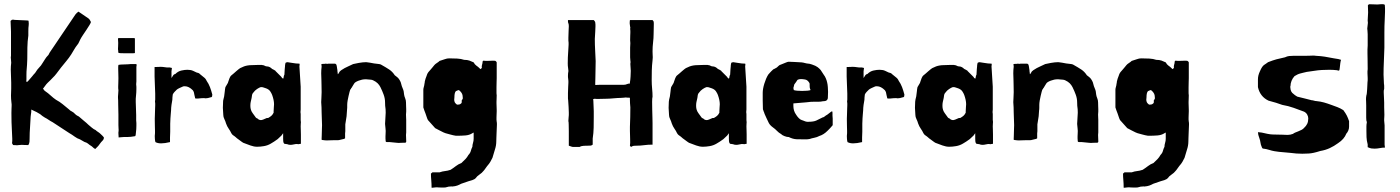

<svg xmlns="http://www.w3.org/2000/svg" viewBox="-20 -656 6620 908"><path d="M353 -105Q365 -94 377 -84.5Q389 -75 398 -66Q404 -61 414 -52.5Q424 -44 432 -41Q437 -36 443.5 -32Q450 -28 454 -24Q459 -19 464 -14.5Q469 -10 472 -4Q471 -3 471 -2Q471 -1 470 1Q469 6 465 9Q457 17 452 24.5Q447 32 442 37L434 45Q432 47 432 48Q427 48 423 44Q419 40 414 36Q401 28 396.5 23.5Q392 19 379 15Q376 13 368.5 9Q361 5 358 3Q345 -1 333 -10Q321 -19 307 -27L229 -78Q219 -83 210.5 -89Q202 -95 192 -100Q185 -104 180.5 -107.5Q176 -111 170 -116Q162 -121 153 -126Q144 -131 136 -134L128 -138V-132Q128 -124 126.5 -117Q125 -110 125 -105Q124 -79 122 -53.5Q120 -28 120 -2Q120 6 119.5 14Q119 22 114 30H109Q97 30 91.5 29.5Q86 29 83 29Q75 29 70 30Q67 31 60 31Q58 31 54 30.5Q50 30 42 30Q41 27 39 25Q37 23 37 20Q38 16 38 11Q38 6 38 0Q38 -15 36 -44.5Q34 -74 34 -122Q34 -135 34.5 -143Q35 -151 35 -155Q35 -159 35 -163Q35 -167 34 -172Q32 -188 32 -204Q32 -220 33 -237V-265Q33 -280 32 -295.5Q31 -311 31 -327Q31 -335 31.5 -343Q32 -351 33 -359Q33 -367 32 -373.5Q31 -380 31 -384Q31 -390 32 -393V-506L30 -557Q35 -562 36.5 -562.5Q38 -563 43 -563Q45 -563 46 -562.5Q47 -562 48 -562Q48 -562 58.5 -561.5Q69 -561 81 -560.5Q93 -560 103.5 -559.5Q114 -559 115 -558Q117 -542 115.5 -534.5Q114 -527 114 -507V-488Q110 -460 109.5 -431.5Q109 -403 109 -376Q108 -346 106.5 -332.5Q105 -319 105 -301V-280Q105 -275 104.5 -273.5Q104 -272 104 -271Q104 -269 109 -269L114 -274Q119 -279 124 -285.5Q129 -292 133 -296Q134 -298 139 -303.5Q144 -309 146 -311Q157 -329 165.5 -337Q174 -345 182 -359Q188 -368 193.5 -377Q199 -386 207 -394L209 -396Q214 -407 221 -416.5Q228 -426 235 -437Q243 -448 250.5 -460Q258 -472 266 -483L337 -588Q339 -591 343.5 -595Q348 -599 351 -601Q355 -598 363 -593Q371 -588 382 -580Q390 -575 397.5 -569.5Q405 -564 410 -552Q410 -549 403.5 -538Q397 -527 388.5 -514.5Q380 -502 373 -491.5Q366 -481 365 -479Q359 -469 354.5 -458.5Q350 -448 345 -443Q337 -433 330.5 -421.5Q324 -410 317 -399Q306 -382 293.5 -367Q281 -352 269 -337Q258 -322 247 -308Q236 -294 233 -292Q226 -284 219 -277.5Q212 -271 205 -264Q198 -257 193 -249.5Q188 -242 183 -236Q187 -233 188.5 -230Q190 -227 195 -224Q207 -216 220 -204Q233 -192 245 -184Q262 -175 276 -163.5Q290 -152 307 -138Q311 -133 319.5 -129Q328 -125 336 -116Q340 -112 344.5 -109.5Q349 -107 353 -105Z M539 -417Q538 -419 538 -426Q538 -429 538.5 -435.5Q539 -442 539 -453Q539 -458 538.5 -462Q538 -466 538 -470Q538 -472 538.5 -473Q539 -474 539 -476H611Q616 -476 617 -475.5Q618 -475 618 -470V-405Q614 -404 600 -404H598H587H586H582H581H580H579H578H577H575H574Q561 -404 550.5 -404.5Q540 -405 540 -407Q539 -409 539 -417ZM624 -87Q625 -80 625 -74Q625 -68 625 -62Q625 -56 624.5 -45.5Q624 -35 622 -21Q622 -15 619 -12Q609 -10 598.5 -9Q588 -8 581 -8H572H565Q559 -8 552 -7Q545 -6 541 -6Q541 -12 540.5 -16Q540 -20 540 -23V-31Q541 -34 541 -42Q541 -45 540.5 -51Q540 -57 540 -65V-114Q539 -137 539 -161Q539 -185 538 -193V-200Q538 -206 539 -213Q540 -220 540 -229Q539 -234 539 -238.5Q539 -243 539 -248Q539 -253 539.5 -262.5Q540 -272 540 -286Q540 -298 539.5 -311Q539 -324 539 -330Q539 -335 539 -340Q539 -345 540 -349Q548 -351 560 -351Q572 -351 586 -352Q591 -353 597 -353Q603 -353 608 -353H618H619H620H621H622H623H624Q626 -353 626 -349V-346Q625 -342 625 -340V-317V-284Q625 -277 625 -271Q625 -265 624 -258Q625 -251 625 -245Q625 -239 625 -234Q625 -228 624.5 -218.5Q624 -209 622 -189V-183V-182V-180V-179V-177V-176V-175V-174V-173Q622 -160 623 -143.5Q624 -127 624 -112V-110V-96V-95V-91V-89V-88Z M713 -128Q713 -135 713.5 -144.5Q714 -154 714 -158Q714 -163 714 -167Q714 -171 713 -176Q714 -181 714 -185Q714 -189 714 -194V-195V-203V-204V-207V-208V-213L711 -294V-339Q722 -339 729 -339.5Q736 -340 739 -340Q744 -340 749.5 -339.5Q755 -339 761 -338Q764 -337 769 -337H783Q791 -335 790 -335V-336Q791 -336 793 -334Q793 -329 792 -326.5Q791 -324 791 -319V-287Q795 -292 796.5 -295.5Q798 -299 803 -304L809 -306Q822 -319 838 -322.5Q854 -326 866 -326Q875 -326 879 -325Q883 -325 892 -321.5Q901 -318 910 -313Q919 -311 922 -309L925 -306Q935 -297 944 -290.5Q953 -284 957 -274Q967 -260 973 -244Q979 -228 984 -209Q984 -204 983 -200Q982 -196 977 -196Q962 -191 952 -191Q951 -191 949 -191.5Q947 -192 944 -192Q939 -192 931.5 -191.5Q924 -191 916 -190H905Q903 -191 902.5 -193Q902 -195 902 -196Q901 -202 899.5 -206.5Q898 -211 898 -214Q898 -216 897 -219Q896 -222 895 -224Q893 -228 892 -229Q873 -248 855 -248H854H853H852H851H850Q847 -248 843 -246Q838 -244 828.5 -239.5Q819 -235 816 -232L806 -222Q800 -216 797 -209Q796 -205 795.5 -195.5Q795 -186 795 -184Q793 -175 791 -160Q789 -145 789 -134Q789 -127 787.5 -116Q786 -105 786 -96Q786 -89 785.5 -83Q785 -77 785 -71V-33Q785 -27 784.5 -20Q784 -13 784 -6V16Q759 22 742 22Q726 22 715 16Q713 9 712.5 1Q712 -7 712 -10V-14Q713 -20 713 -26Q713 -32 713 -38Q713 -44 712.5 -56Q712 -68 712 -87V-97Q712 -103 712.5 -111Q713 -119 713 -128Z M1293 2Q1283 9 1276.5 13.5Q1270 18 1261 23Q1246 32 1228.5 35Q1211 38 1196 38Q1181 38 1164.5 32Q1148 26 1135 21Q1131 20 1127.5 17.5Q1124 15 1121 13Q1115 8 1107.5 3Q1100 -2 1095 -7Q1092 -9 1089.5 -11.5Q1087 -14 1083 -16Q1078 -19 1074 -26Q1069 -37 1061.5 -47.5Q1054 -58 1049 -72Q1046 -83 1041 -93Q1036 -103 1036 -112Q1036 -117 1035 -129Q1034 -141 1034 -146Q1034 -155 1034.5 -160Q1035 -165 1035 -175Q1035 -180 1036.5 -185.5Q1038 -191 1040 -200Q1042 -211 1043 -223.5Q1044 -236 1046 -244Q1053 -257 1055.5 -260Q1058 -263 1060 -271Q1062 -277 1065.5 -286.5Q1069 -296 1076 -301Q1079 -303 1085 -308.5Q1091 -314 1097.5 -319.5Q1104 -325 1109.5 -329.5Q1115 -334 1116 -334L1134 -342Q1151 -348 1171 -348L1202 -349H1203H1204H1207H1208H1209H1210H1211H1212H1213Q1221 -349 1222 -348Q1227 -348 1232 -345Q1237 -342 1242 -342Q1255 -342 1267 -330Q1276 -326 1283 -321V-320L1285 -318L1287 -316L1289 -314L1291 -312L1293 -310L1295 -308L1297 -306L1299 -304L1301 -302L1302 -301L1303 -300L1304 -299L1306 -297L1310 -293L1312 -291Q1312 -287 1316 -286Q1317 -285 1317.5 -285Q1318 -285 1319 -284Q1321 -286 1321.5 -292Q1322 -298 1325 -303Q1326 -317 1326.5 -328.5Q1327 -340 1328 -344V-347Q1328 -351 1329.5 -356Q1331 -361 1334 -361H1336Q1337 -362 1339 -362Q1342 -362 1361.5 -358.5Q1381 -355 1396 -355Q1397 -355 1397 -350Q1397 -345 1396 -342L1402 -246V-138Q1402 -135 1401.5 -132Q1401 -129 1401 -126Q1402 -121 1402 -117Q1402 -113 1402 -108V-98V-97V-94V-92V-90V-88Q1403 -85 1403 -78Q1403 -76 1402.5 -71Q1402 -66 1402 -58Q1402 -52 1402.5 -41.5Q1403 -31 1403 -20V-18V-17V-10V-8V-7V-6V-5V-4V-3V-2V0V1V4V10V12V13V14V15V16V18V19V24L1396 25Q1394 26 1391 26Q1390 26 1389 25.5Q1388 25 1380 25Q1378 25 1369 27Q1360 29 1355 29Q1352 29 1347.5 28.5Q1343 28 1339 26Q1334 26 1332 25Q1330 24 1325 24Q1320 20 1319.5 12Q1319 4 1319 -1V-26L1311 -15ZM1274 -130Q1274 -136 1275 -148Q1276 -160 1276 -163Q1276 -182 1267 -207Q1264 -215 1258 -224Q1252 -233 1239 -238Q1232 -240 1227 -242Q1222 -244 1217 -244H1213Q1206 -242 1195.5 -235Q1185 -228 1178 -218Q1173 -213 1172 -207Q1171 -201 1170 -193Q1167 -180 1165.5 -173Q1164 -166 1164 -155Q1164 -135 1175.5 -120Q1187 -105 1190 -100Q1193 -97 1195.5 -96.5Q1198 -96 1203 -91Q1209 -88 1214 -88Q1221 -88 1242 -98H1248Q1257 -103 1263 -108Q1269 -113 1274 -123Z M1501 -341Q1501 -344 1500.5 -346.5Q1500 -349 1500 -350V-353Q1501 -353 1503.5 -353.5Q1506 -354 1508 -354H1514Q1516 -355 1521 -355Q1522 -355 1524 -354.5Q1526 -354 1527 -354Q1532 -354 1534 -355H1564Q1566 -355 1568 -353L1569 -352L1570 -351L1571 -350L1573 -341Q1573 -337 1574 -334Q1576 -324 1576 -317Q1577 -315 1577 -311Q1577 -305 1578 -305Q1582 -309 1584 -313.5Q1586 -318 1589 -320Q1591 -322 1592 -322.5Q1593 -323 1594 -324Q1594 -325 1595 -325H1596V-326H1597Q1597 -326 1610 -334Q1619 -339 1626.5 -342Q1634 -345 1650 -353Q1657 -355 1677 -358.5Q1697 -362 1712 -362Q1723 -361 1730 -359.5Q1737 -358 1749 -356Q1754 -355 1765.5 -354Q1777 -353 1781 -351Q1806 -337 1821 -327Q1836 -317 1847 -300Q1849 -298 1853 -295.5Q1857 -293 1862 -288Q1867 -283 1871.5 -274.5Q1876 -266 1876 -264Q1880 -247 1885 -236.5Q1890 -226 1891 -209Q1892 -201 1896 -191.5Q1900 -182 1900 -172Q1900 -162 1900.5 -153.5Q1901 -145 1901 -140Q1901 -135 1901 -128.5Q1901 -122 1900 -114Q1900 -107 1900.5 -101Q1901 -95 1901 -89V-42V-41V-36V-35V-34V-33V-31V-30Q1901 -22 1900 -18Q1900 -10 1900.5 -4Q1901 2 1901 10V11V12V13V14V15Q1901 16 1899 18Q1898 19 1894 19H1893H1890H1889H1888Q1879 19 1873.5 19.5Q1868 20 1866 20Q1858 20 1854 19L1824 16H1819H1810Q1806 16 1804 13Q1803 5 1803 -1Q1803 -7 1803 -12Q1803 -16 1803.5 -22.5Q1804 -29 1804 -37Q1804 -42 1803 -49.5Q1802 -57 1801 -70L1804 -123Q1804 -134 1803.5 -139Q1803 -144 1802.5 -147.5Q1802 -151 1801.5 -156Q1801 -161 1801 -172Q1801 -190 1794.5 -208Q1788 -226 1779 -244Q1774 -254 1766 -262Q1758 -270 1745 -276Q1743 -277 1740 -278Q1737 -279 1735 -279L1712 -281H1708Q1693 -281 1676 -274.5Q1659 -268 1655 -261Q1651 -255 1648.5 -250.5Q1646 -246 1644 -243V-242H1643V-241Q1642 -241 1642 -240Q1642 -239 1641 -239Q1641 -238 1640 -238V-237V-236Q1639 -236 1639 -235Q1638 -235 1638 -234Q1638 -233 1637 -233V-232H1636V-231Q1635 -229 1633 -221Q1631 -213 1628.5 -202.5Q1626 -192 1624 -180.5Q1622 -169 1622 -160V-158V-153V-151V-150V-149V-148V-147Q1622 -138 1621 -134L1619 -106L1613 -68V-66V-57V-54V-53V-52V-50V-49V-48V-47Q1613 -41 1613 -35.5Q1613 -30 1612 -25V-2Q1607 2 1602 2Q1591 4 1587.5 5.5Q1584 7 1577 7H1570H1560Q1552 7 1542.5 7.5Q1533 8 1527 8Q1516 8 1512 7Q1508 6 1504 6Q1502 5 1501 5V4V3V2V1V0V-1Q1501 -5 1501.5 -13.5Q1502 -22 1502 -31.5Q1502 -41 1502.5 -50Q1503 -59 1503 -64Q1503 -82 1502 -94Q1501 -106 1501 -124Q1501 -139 1500.5 -148.5Q1500 -158 1499 -173Q1499 -181 1500 -193.5Q1501 -206 1501 -220Q1501 -237 1500.5 -253Q1500 -269 1500 -277Q1499 -294 1499 -309.5Q1499 -325 1501 -341Z M1989 -271Q1989 -273 1992.5 -284Q1996 -295 1997 -296Q1999 -301 2000 -304.5Q2001 -308 2006 -315Q2010 -320 2016.5 -327Q2023 -334 2025 -337Q2031 -345 2034 -348Q2038 -353 2046 -358Q2054 -363 2059 -368Q2073 -372 2083.5 -376Q2094 -380 2104 -380Q2124 -380 2142.5 -379Q2161 -378 2175 -373Q2190 -373 2200 -369.5Q2210 -366 2220 -361Q2225 -351 2233 -345.5Q2241 -340 2246 -335L2252 -329Q2259 -333 2259 -339Q2259 -340 2258.5 -340.5Q2258 -341 2258 -342Q2258 -345 2260 -351Q2262 -357 2262 -361.5Q2262 -366 2264 -368Q2265 -369 2268 -369Q2270 -369 2272.5 -368.5Q2275 -368 2279 -368Q2288 -368 2297.5 -368.5Q2307 -369 2311 -369Q2320 -369 2323 -368Q2325 -367 2327 -364.5Q2329 -362 2329 -361V-354V-286Q2329 -281 2328.5 -269Q2328 -257 2328 -244V-240V-239V-230V-229V-228V-226V-225V-224V-223V-221V-219Q2328 -208 2329 -207Q2329 -197 2328.5 -188Q2328 -179 2328 -175V-168L2329 -136V-129Q2329 -123 2328.5 -115.5Q2328 -108 2328 -100Q2328 -95 2328 -90Q2328 -85 2329 -80Q2330 -77 2330 -68Q2330 -66 2329.5 -55Q2329 -44 2328.5 -30.5Q2328 -17 2327.5 -4.5Q2327 8 2327 13Q2327 32 2320.5 51.5Q2314 71 2309 90Q2304 100 2299 109Q2294 118 2284 129Q2280 134 2275 141.5Q2270 149 2265 154Q2260 161 2247.5 169.5Q2235 178 2230 186Q2225 192 2213 196Q2201 200 2196 201L2161 213Q2152 218 2142.5 221.5Q2133 225 2119 226Q2117 226 2115 226Q2115 225 2114 225Q2112 225 2111 226Q2101 226 2094.5 228.5Q2088 231 2078 231H2072Q2058 231 2055 230.5Q2052 230 2049 230Q2046 230 2041.5 230Q2037 230 2032 231Q2031 231 2027.5 231.5Q2024 232 2023 232Q2021 232 2021 231Q2021 212 2019.5 196Q2018 180 2018 165L2025 159H2059Q2073 154 2084.5 153Q2096 152 2111 147Q2125 138 2136.5 129Q2148 120 2162 115Q2172 106 2181 96.5Q2190 87 2195 77Q2204 68 2206.5 58Q2209 48 2214 38Q2214 29 2217 19.5Q2220 10 2220 0V-26Q2220 -29 2219 -29Q2218 -29 2217 -28Q2216 -27 2215.5 -27Q2215 -27 2214 -26Q2200 -17 2181 -15.5Q2162 -14 2143 -14H2136Q2123 -16 2109 -20Q2096 -23 2087 -26Q2078 -29 2067 -35Q2064 -37 2058 -39.5Q2052 -42 2038 -50L2004 -88Q2001 -93 1998.5 -101Q1996 -109 1992 -120Q1990 -126 1987 -133Q1984 -140 1982 -148V-232Q1982 -237 1984.5 -245.5Q1987 -254 1987 -258Q1987 -261 1988 -262Q1988 -264 1988.5 -266Q1989 -268 1989 -271ZM2143 -161Q2148 -161 2152.5 -162Q2157 -163 2162 -168Q2164 -172 2164 -175Q2164 -176 2163.5 -176.5Q2163 -177 2163 -178Q2163 -181 2165 -183Q2169 -190 2169 -192Q2169 -193 2168.5 -194Q2168 -195 2168 -200Q2168 -213 2156 -225Q2151 -230 2149 -230Q2147 -230 2136 -225Q2129 -218 2129 -196Q2129 -194 2128.5 -190Q2128 -186 2128 -184Q2128 -180 2130 -174Q2130 -172 2135 -166.5Q2140 -161 2143 -161Z M2795 -255Q2795 -254 2798 -254Q2800 -254 2804.5 -254.5Q2809 -255 2818 -255H2930Q2938 -255 2944.5 -258Q2951 -261 2959 -261V-267Q2961 -276 2962 -294Q2963 -312 2963 -321Q2963 -329 2962 -337.5Q2961 -346 2961 -354Q2962 -357 2962 -362Q2962 -366 2961 -371.5Q2960 -377 2960 -385V-431Q2960 -434 2960.5 -441Q2961 -448 2961 -452Q2961 -461 2960 -466Q2960 -482 2960.5 -489Q2961 -496 2961 -500Q2961 -505 2961 -510Q2961 -515 2960 -521Q2961 -522 2961 -525Q2961 -527 2960 -529.5Q2959 -532 2959 -537Q2959 -539 2958.5 -540.5Q2958 -542 2958 -544V-548V-550V-551V-552Q2958 -558 2959 -561H3066Q3071 -556 3071.5 -552.5Q3072 -549 3072 -544Q3072 -530 3071.5 -517.5Q3071 -505 3071 -494Q3071 -476 3068.5 -455.5Q3066 -435 3066 -413Q3066 -405 3066.5 -397Q3067 -389 3067 -385Q3067 -376 3066 -371Q3063 -346 3062.5 -323Q3062 -300 3062 -277Q3062 -257 3064 -236.5Q3066 -216 3066 -199Q3064 -192 3064 -174.5Q3064 -157 3064.5 -137Q3065 -117 3065.5 -99Q3066 -81 3066 -74V28Q3044 28 3026.5 30.5Q3009 33 2991 33Q2983 33 2977.5 33.5Q2972 34 2964 39L2959 33Q2961 22 2960 1Q2959 -20 2959 -37V-40V-48V-51V-52V-53V-54V-55V-56Q2960 -79 2960.5 -102.5Q2961 -126 2961 -149Q2961 -149 2960.5 -154.5Q2960 -160 2959.5 -167.5Q2959 -175 2959 -182Q2959 -189 2959 -191Q2959 -194 2957 -194H2954H2950Q2946 -195 2939 -195Q2935 -195 2930 -194Q2925 -193 2915 -193Q2903 -193 2881.5 -191Q2860 -189 2848 -189L2804 -188Q2799 -188 2796.5 -188.5Q2794 -189 2793 -189Q2790 -189 2788 -188Q2785 -188 2785 -184Q2785 -182 2786 -181Q2786 -169 2787 -156.5Q2788 -144 2788 -130V-103Q2788 -77 2787.5 -52Q2787 -27 2783 -1V28Q2778 32 2773.5 32.5Q2769 33 2761 33Q2753 33 2741 33.5Q2729 34 2721 39H2692Q2687 39 2683 37.5Q2679 36 2670 33V-35Q2670 -60 2669.5 -67Q2669 -74 2669 -78Q2668 -80 2668 -86Q2668 -88 2668.5 -92.5Q2669 -97 2669 -100Q2670 -106 2670 -112Q2670 -118 2670 -124Q2670 -134 2669 -150Q2668 -166 2667 -181Q2666 -186 2666 -190Q2666 -194 2666 -199V-200V-207V-208V-210V-211V-212V-213V-214V-215V-216Q2666 -233 2667 -245Q2668 -257 2668 -264Q2668 -269 2668 -273.5Q2668 -278 2667 -283Q2666 -288 2666 -291.5Q2666 -295 2666 -299Q2666 -309 2668 -319V-322Q2668 -327 2666.5 -335.5Q2665 -344 2665 -356Q2665 -386 2667 -410Q2669 -434 2669 -444Q2669 -449 2669 -454Q2669 -459 2668 -464V-465V-469V-471V-472V-473V-474V-475V-476V-477V-478Q2668 -491 2669 -509Q2670 -527 2670 -532Q2670 -541 2668 -545.5Q2666 -550 2666 -554V-561H2788Q2793 -556 2794 -553Q2795 -552 2795 -550Q2796 -545 2796 -540Q2796 -535 2796 -530Q2796 -521 2795 -506.5Q2794 -492 2793 -472Q2793 -445 2794.5 -419Q2796 -393 2797 -367Q2797 -353 2796.5 -338Q2796 -323 2796 -309Q2796 -295 2795.5 -282.5Q2795 -270 2795 -264Z M3401 2Q3391 9 3384.5 13.5Q3378 18 3369 23Q3354 32 3336.5 35Q3319 38 3304 38Q3289 38 3272.5 32Q3256 26 3243 21Q3239 20 3235.5 17.5Q3232 15 3229 13Q3223 8 3215.5 3Q3208 -2 3203 -7Q3200 -9 3197.5 -11.5Q3195 -14 3191 -16Q3186 -19 3182 -26Q3177 -37 3169.5 -47.5Q3162 -58 3157 -72Q3154 -83 3149 -93Q3144 -103 3144 -112Q3144 -117 3143 -129Q3142 -141 3142 -146Q3142 -155 3142.5 -160Q3143 -165 3143 -175Q3143 -180 3144.5 -185.5Q3146 -191 3148 -200Q3150 -211 3151 -223.5Q3152 -236 3154 -244Q3161 -257 3163.5 -260Q3166 -263 3168 -271Q3170 -277 3173.5 -286.5Q3177 -296 3184 -301Q3187 -303 3193 -308.5Q3199 -314 3205.5 -319.5Q3212 -325 3217.5 -329.5Q3223 -334 3224 -334L3242 -342Q3259 -348 3279 -348L3310 -349H3311H3312H3315H3316H3317H3318H3319H3320H3321Q3329 -349 3330 -348Q3335 -348 3340 -345Q3345 -342 3350 -342Q3363 -342 3375 -330Q3384 -326 3391 -321V-320L3393 -318L3395 -316L3397 -314L3399 -312L3401 -310L3403 -308L3405 -306L3407 -304L3409 -302L3410 -301L3411 -300L3412 -299L3414 -297L3418 -293L3420 -291Q3420 -287 3424 -286Q3425 -285 3425.5 -285Q3426 -285 3427 -284Q3429 -286 3429.5 -292Q3430 -298 3433 -303Q3434 -317 3434.5 -328.5Q3435 -340 3436 -344V-347Q3436 -351 3437.5 -356Q3439 -361 3442 -361H3444Q3445 -362 3447 -362Q3450 -362 3469.5 -358.5Q3489 -355 3504 -355Q3505 -355 3505 -350Q3505 -345 3504 -342L3510 -246V-138Q3510 -135 3509.5 -132Q3509 -129 3509 -126Q3510 -121 3510 -117Q3510 -113 3510 -108V-98V-97V-94V-92V-90V-88Q3511 -85 3511 -78Q3511 -76 3510.5 -71Q3510 -66 3510 -58Q3510 -52 3510.5 -41.5Q3511 -31 3511 -20V-18V-17V-10V-8V-7V-6V-5V-4V-3V-2V0V1V4V10V12V13V14V15V16V18V19V24L3504 25Q3502 26 3499 26Q3498 26 3497 25.5Q3496 25 3488 25Q3486 25 3477 27Q3468 29 3463 29Q3460 29 3455.5 28.5Q3451 28 3447 26Q3442 26 3440 25Q3438 24 3433 24Q3428 20 3427.5 12Q3427 4 3427 -1V-26L3419 -15ZM3382 -130Q3382 -136 3383 -148Q3384 -160 3384 -163Q3384 -182 3375 -207Q3372 -215 3366 -224Q3360 -233 3347 -238Q3340 -240 3335 -242Q3330 -244 3325 -244H3321Q3314 -242 3303.5 -235Q3293 -228 3286 -218Q3281 -213 3280 -207Q3279 -201 3278 -193Q3275 -180 3273.5 -173Q3272 -166 3272 -155Q3272 -135 3283.5 -120Q3295 -105 3298 -100Q3301 -97 3303.5 -96.5Q3306 -96 3311 -91Q3317 -88 3322 -88Q3329 -88 3350 -98H3356Q3365 -103 3371 -108Q3377 -113 3382 -123Z M3895 -192Q3895 -187 3890 -182Q3887 -179 3881 -178Q3875 -177 3870 -177Q3866 -176 3862 -175.5Q3858 -175 3853 -175H3851H3850H3844H3843H3842H3841H3840H3839H3838H3837H3836Q3822 -175 3815 -174.5Q3808 -174 3792 -172L3732 -167V-155Q3732 -144 3735 -133.5Q3738 -123 3746 -112Q3751 -104 3758 -97Q3765 -90 3772 -88Q3775 -87 3778 -86Q3781 -85 3783 -84Q3792 -80 3798 -80H3801Q3828 -80 3840.5 -86Q3853 -92 3871 -101Q3875 -101 3879.5 -105Q3884 -109 3886 -110Q3891 -112 3900.5 -120Q3910 -128 3915 -130Q3917 -128 3917 -122V-109Q3917 -100 3918 -95V-64Q3910 -55 3908.5 -53Q3907 -51 3902 -46L3893 -37Q3875 -19 3855 -13Q3844 -7 3831 -4.5Q3818 -2 3810 1Q3805 2 3801 2.5Q3797 3 3793 3H3785Q3766 3 3748 2.5Q3730 2 3710 -8H3708Q3701 -8 3689.5 -12.5Q3678 -17 3674 -22Q3663 -28 3654.5 -37Q3646 -46 3636 -53Q3622 -63 3616 -74Q3610 -85 3605 -97Q3603 -102 3600.5 -107Q3598 -112 3596 -117L3593 -126Q3592 -127 3592 -128Q3592 -129 3591 -130V-131Q3590 -133 3589.5 -135Q3589 -137 3588 -139Q3588 -150 3587.5 -160Q3587 -170 3587 -180V-217Q3587 -235 3594.5 -260Q3602 -285 3613 -303Q3615 -306 3620 -311Q3623 -315 3627.5 -319Q3632 -323 3637 -328Q3640 -329 3643.5 -331Q3647 -333 3654 -337Q3657 -339 3661.5 -344Q3666 -349 3674 -351Q3685 -355 3695 -359.5Q3705 -364 3710 -364Q3717 -364 3735.5 -363Q3754 -362 3771 -361Q3780 -360 3786 -358Q3792 -356 3795 -356Q3810 -355 3820 -351Q3838 -345 3846.5 -338.5Q3855 -332 3861 -325Q3865 -320 3868.5 -313.5Q3872 -307 3876 -302Q3881 -296 3885.5 -285.5Q3890 -275 3892 -265Q3894 -257 3895 -244Q3896 -231 3896 -221Q3896 -211 3895.5 -206Q3895 -201 3895 -192ZM3809 -251V-253V-254V-255V-256V-257V-258Q3809 -263 3807 -265Q3799 -278 3787.5 -280Q3776 -282 3769 -282Q3762 -282 3759 -281Q3752 -280 3750 -276Q3750 -275 3749 -275Q3748 -274 3748 -273V-272Q3747 -271 3746 -271V-270Q3745 -269 3745 -268.5Q3745 -268 3744 -267Q3742 -265 3741 -263Q3740 -261 3738 -259Q3736 -257 3735.5 -253.5Q3735 -250 3734 -247Q3732 -242 3732 -240Q3732 -238 3734 -230Q3739 -228 3750 -227Q3761 -226 3773.5 -226Q3786 -226 3797.5 -227Q3809 -228 3813 -230V-231Q3813 -232 3811 -236Q3809 -240 3809 -250Z M3986 -128Q3986 -135 3986.5 -144.5Q3987 -154 3987 -158Q3987 -163 3987 -167Q3987 -171 3986 -176Q3987 -181 3987 -185Q3987 -189 3987 -194V-195V-203V-204V-207V-208V-213L3984 -294V-339Q3995 -339 4002 -339.5Q4009 -340 4012 -340Q4017 -340 4022.5 -339.5Q4028 -339 4034 -338Q4037 -337 4042 -337H4056Q4064 -335 4063 -335V-336Q4064 -336 4066 -334Q4066 -329 4065 -326.5Q4064 -324 4064 -319V-287Q4068 -292 4069.5 -295.5Q4071 -299 4076 -304L4082 -306Q4095 -319 4111 -322.5Q4127 -326 4139 -326Q4148 -326 4152 -325Q4156 -325 4165 -321.5Q4174 -318 4183 -313Q4192 -311 4195 -309L4198 -306Q4208 -297 4217 -290.5Q4226 -284 4230 -274Q4240 -260 4246 -244Q4252 -228 4257 -209Q4257 -204 4256 -200Q4255 -196 4250 -196Q4235 -191 4225 -191Q4224 -191 4222 -191.5Q4220 -192 4217 -192Q4212 -192 4204.5 -191.5Q4197 -191 4189 -190H4178Q4176 -191 4175.5 -193Q4175 -195 4175 -196Q4174 -202 4172.5 -206.5Q4171 -211 4171 -214Q4171 -216 4170 -219Q4169 -222 4168 -224Q4166 -228 4165 -229Q4146 -248 4128 -248H4127H4126H4125H4124H4123Q4120 -248 4116 -246Q4111 -244 4101.5 -239.5Q4092 -235 4089 -232L4079 -222Q4073 -216 4070 -209Q4069 -205 4068.5 -195.5Q4068 -186 4068 -184Q4066 -175 4064 -160Q4062 -145 4062 -134Q4062 -127 4060.5 -116Q4059 -105 4059 -96Q4059 -89 4058.5 -83Q4058 -77 4058 -71V-33Q4058 -27 4057.5 -20Q4057 -13 4057 -6V16Q4032 22 4015 22Q3999 22 3988 16Q3986 9 3985.5 1Q3985 -7 3985 -10V-14Q3986 -20 3986 -26Q3986 -32 3986 -38Q3986 -44 3985.5 -56Q3985 -68 3985 -87V-97Q3985 -103 3985.5 -111Q3986 -119 3986 -128Z M4566 2Q4556 9 4549.5 13.5Q4543 18 4534 23Q4519 32 4501.5 35Q4484 38 4469 38Q4454 38 4437.5 32Q4421 26 4408 21Q4404 20 4400.5 17.5Q4397 15 4394 13Q4388 8 4380.5 3Q4373 -2 4368 -7Q4365 -9 4362.5 -11.5Q4360 -14 4356 -16Q4351 -19 4347 -26Q4342 -37 4334.5 -47.5Q4327 -58 4322 -72Q4319 -83 4314 -93Q4309 -103 4309 -112Q4309 -117 4308 -129Q4307 -141 4307 -146Q4307 -155 4307.5 -160Q4308 -165 4308 -175Q4308 -180 4309.5 -185.5Q4311 -191 4313 -200Q4315 -211 4316 -223.5Q4317 -236 4319 -244Q4326 -257 4328.5 -260Q4331 -263 4333 -271Q4335 -277 4338.5 -286.5Q4342 -296 4349 -301Q4352 -303 4358 -308.5Q4364 -314 4370.5 -319.5Q4377 -325 4382.5 -329.5Q4388 -334 4389 -334L4407 -342Q4424 -348 4444 -348L4475 -349H4476H4477H4480H4481H4482H4483H4484H4485H4486Q4494 -349 4495 -348Q4500 -348 4505 -345Q4510 -342 4515 -342Q4528 -342 4540 -330Q4549 -326 4556 -321V-320L4558 -318L4560 -316L4562 -314L4564 -312L4566 -310L4568 -308L4570 -306L4572 -304L4574 -302L4575 -301L4576 -300L4577 -299L4579 -297L4583 -293L4585 -291Q4585 -287 4589 -286Q4590 -285 4590.5 -285Q4591 -285 4592 -284Q4594 -286 4594.5 -292Q4595 -298 4598 -303Q4599 -317 4599.5 -328.5Q4600 -340 4601 -344V-347Q4601 -351 4602.5 -356Q4604 -361 4607 -361H4609Q4610 -362 4612 -362Q4615 -362 4634.5 -358.5Q4654 -355 4669 -355Q4670 -355 4670 -350Q4670 -345 4669 -342L4675 -246V-138Q4675 -135 4674.5 -132Q4674 -129 4674 -126Q4675 -121 4675 -117Q4675 -113 4675 -108V-98V-97V-94V-92V-90V-88Q4676 -85 4676 -78Q4676 -76 4675.5 -71Q4675 -66 4675 -58Q4675 -52 4675.5 -41.5Q4676 -31 4676 -20V-18V-17V-10V-8V-7V-6V-5V-4V-3V-2V0V1V4V10V12V13V14V15V16V18V19V24L4669 25Q4667 26 4664 26Q4663 26 4662 25.5Q4661 25 4653 25Q4651 25 4642 27Q4633 29 4628 29Q4625 29 4620.5 28.5Q4616 28 4612 26Q4607 26 4605 25Q4603 24 4598 24Q4593 20 4592.5 12Q4592 4 4592 -1V-26L4584 -15ZM4547 -130Q4547 -136 4548 -148Q4549 -160 4549 -163Q4549 -182 4540 -207Q4537 -215 4531 -224Q4525 -233 4512 -238Q4505 -240 4500 -242Q4495 -244 4490 -244H4486Q4479 -242 4468.5 -235Q4458 -228 4451 -218Q4446 -213 4445 -207Q4444 -201 4443 -193Q4440 -180 4438.5 -173Q4437 -166 4437 -155Q4437 -135 4448.5 -120Q4460 -105 4463 -100Q4466 -97 4468.5 -96.5Q4471 -96 4476 -91Q4482 -88 4487 -88Q4494 -88 4515 -98H4521Q4530 -103 4536 -108Q4542 -113 4547 -123Z M4774 -341Q4774 -344 4773.5 -346.5Q4773 -349 4773 -350V-353Q4774 -353 4776.5 -353.5Q4779 -354 4781 -354H4787Q4789 -355 4794 -355Q4795 -355 4797 -354.5Q4799 -354 4800 -354Q4805 -354 4807 -355H4837Q4839 -355 4841 -353L4842 -352L4843 -351L4844 -350L4846 -341Q4846 -337 4847 -334Q4849 -324 4849 -317Q4850 -315 4850 -311Q4850 -305 4851 -305Q4855 -309 4857 -313.5Q4859 -318 4862 -320Q4864 -322 4865 -322.5Q4866 -323 4867 -324Q4867 -325 4868 -325H4869V-326H4870Q4870 -326 4883 -334Q4892 -339 4899.5 -342Q4907 -345 4923 -353Q4930 -355 4950 -358.5Q4970 -362 4985 -362Q4996 -361 5003 -359.5Q5010 -358 5022 -356Q5027 -355 5038.5 -354Q5050 -353 5054 -351Q5079 -337 5094 -327Q5109 -317 5120 -300Q5122 -298 5126 -295.5Q5130 -293 5135 -288Q5140 -283 5144.5 -274.5Q5149 -266 5149 -264Q5153 -247 5158 -236.5Q5163 -226 5164 -209Q5165 -201 5169 -191.5Q5173 -182 5173 -172Q5173 -162 5173.5 -153.5Q5174 -145 5174 -140Q5174 -135 5174 -128.5Q5174 -122 5173 -114Q5173 -107 5173.5 -101Q5174 -95 5174 -89V-42V-41V-36V-35V-34V-33V-31V-30Q5174 -22 5173 -18Q5173 -10 5173.5 -4Q5174 2 5174 10V11V12V13V14V15Q5174 16 5172 18Q5171 19 5167 19H5166H5163H5162H5161Q5152 19 5146.5 19.5Q5141 20 5139 20Q5131 20 5127 19L5097 16H5092H5083Q5079 16 5077 13Q5076 5 5076 -1Q5076 -7 5076 -12Q5076 -16 5076.5 -22.5Q5077 -29 5077 -37Q5077 -42 5076 -49.5Q5075 -57 5074 -70L5077 -123Q5077 -134 5076.5 -139Q5076 -144 5075.5 -147.5Q5075 -151 5074.5 -156Q5074 -161 5074 -172Q5074 -190 5067.5 -208Q5061 -226 5052 -244Q5047 -254 5039 -262Q5031 -270 5018 -276Q5016 -277 5013 -278Q5010 -279 5008 -279L4985 -281H4981Q4966 -281 4949 -274.5Q4932 -268 4928 -261Q4924 -255 4921.5 -250.5Q4919 -246 4917 -243V-242H4916V-241Q4915 -241 4915 -240Q4915 -239 4914 -239Q4914 -238 4913 -238V-237V-236Q4912 -236 4912 -235Q4911 -235 4911 -234Q4911 -233 4910 -233V-232H4909V-231Q4908 -229 4906 -221Q4904 -213 4901.5 -202.5Q4899 -192 4897 -180.5Q4895 -169 4895 -160V-158V-153V-151V-150V-149V-148V-147Q4895 -138 4894 -134L4892 -106L4886 -68V-66V-57V-54V-53V-52V-50V-49V-48V-47Q4886 -41 4886 -35.5Q4886 -30 4885 -25V-2Q4880 2 4875 2Q4864 4 4860.5 5.5Q4857 7 4850 7H4843H4833Q4825 7 4815.5 7.5Q4806 8 4800 8Q4789 8 4785 7Q4781 6 4777 6Q4775 5 4774 5V4V3V2V1V0V-1Q4774 -5 4774.5 -13.5Q4775 -22 4775 -31.5Q4775 -41 4775.5 -50Q4776 -59 4776 -64Q4776 -82 4775 -94Q4774 -106 4774 -124Q4774 -139 4773.5 -148.5Q4773 -158 4772 -173Q4772 -181 4773 -193.5Q4774 -206 4774 -220Q4774 -237 4773.5 -253Q4773 -269 4773 -277Q4772 -294 4772 -309.5Q4772 -325 4774 -341Z M5262 -271Q5262 -273 5265.5 -284Q5269 -295 5270 -296Q5272 -301 5273 -304.5Q5274 -308 5279 -315Q5283 -320 5289.5 -327Q5296 -334 5298 -337Q5304 -345 5307 -348Q5311 -353 5319 -358Q5327 -363 5332 -368Q5346 -372 5356.5 -376Q5367 -380 5377 -380Q5397 -380 5415.5 -379Q5434 -378 5448 -373Q5463 -373 5473 -369.5Q5483 -366 5493 -361Q5498 -351 5506 -345.5Q5514 -340 5519 -335L5525 -329Q5532 -333 5532 -339Q5532 -340 5531.5 -340.5Q5531 -341 5531 -342Q5531 -345 5533 -351Q5535 -357 5535 -361.5Q5535 -366 5537 -368Q5538 -369 5541 -369Q5543 -369 5545.5 -368.5Q5548 -368 5552 -368Q5561 -368 5570.5 -368.5Q5580 -369 5584 -369Q5593 -369 5596 -368Q5598 -367 5600 -364.5Q5602 -362 5602 -361V-354V-286Q5602 -281 5601.5 -269Q5601 -257 5601 -244V-240V-239V-230V-229V-228V-226V-225V-224V-223V-221V-219Q5601 -208 5602 -207Q5602 -197 5601.5 -188Q5601 -179 5601 -175V-168L5602 -136V-129Q5602 -123 5601.5 -115.5Q5601 -108 5601 -100Q5601 -95 5601 -90Q5601 -85 5602 -80Q5603 -77 5603 -68Q5603 -66 5602.5 -55Q5602 -44 5601.5 -30.5Q5601 -17 5600.5 -4.5Q5600 8 5600 13Q5600 32 5593.5 51.5Q5587 71 5582 90Q5577 100 5572 109Q5567 118 5557 129Q5553 134 5548 141.5Q5543 149 5538 154Q5533 161 5520.5 169.5Q5508 178 5503 186Q5498 192 5486 196Q5474 200 5469 201L5434 213Q5425 218 5415.5 221.5Q5406 225 5392 226Q5390 226 5388 226Q5388 225 5387 225Q5385 225 5384 226Q5374 226 5367.5 228.5Q5361 231 5351 231H5345Q5331 231 5328 230.5Q5325 230 5322 230Q5319 230 5314.5 230Q5310 230 5305 231Q5304 231 5300.5 231.5Q5297 232 5296 232Q5294 232 5294 231Q5294 212 5292.5 196Q5291 180 5291 165L5298 159H5332Q5346 154 5357.5 153Q5369 152 5384 147Q5398 138 5409.5 129Q5421 120 5435 115Q5445 106 5454 96.5Q5463 87 5468 77Q5477 68 5479.5 58Q5482 48 5487 38Q5487 29 5490 19.5Q5493 10 5493 0V-26Q5493 -29 5492 -29Q5491 -29 5490 -28Q5489 -27 5488.5 -27Q5488 -27 5487 -26Q5473 -17 5454 -15.5Q5435 -14 5416 -14H5409Q5396 -16 5382 -20Q5369 -23 5360 -26Q5351 -29 5340 -35Q5337 -37 5331 -39.5Q5325 -42 5311 -50L5277 -88Q5274 -93 5271.5 -101Q5269 -109 5265 -120Q5263 -126 5260 -133Q5257 -140 5255 -148V-232Q5255 -237 5257.5 -245.5Q5260 -254 5260 -258Q5260 -261 5261 -262Q5261 -264 5261.5 -266Q5262 -268 5262 -271ZM5416 -161Q5421 -161 5425.5 -162Q5430 -163 5435 -168Q5437 -172 5437 -175Q5437 -176 5436.5 -176.5Q5436 -177 5436 -178Q5436 -181 5438 -183Q5442 -190 5442 -192Q5442 -193 5441.5 -194Q5441 -195 5441 -200Q5441 -213 5429 -225Q5424 -230 5422 -230Q5420 -230 5409 -225Q5402 -218 5402 -196Q5402 -194 5401.5 -190Q5401 -186 5401 -184Q5401 -180 5403 -174Q5403 -172 5408 -166.5Q5413 -161 5416 -161Z M6147 -51Q6157 -60 6162 -70.5Q6167 -81 6167 -96Q6167 -105 6162 -114Q6157 -123 6147 -128Q6123 -137 6098 -146Q6073 -155 6044 -160Q6030 -165 6014.5 -170Q5999 -175 5979 -180Q5939 -199 5929 -244V-246V-248V-250V-252V-253V-263V-264V-265V-266V-268V-269V-270V-273V-274V-278V-279V-280V-281Q5929 -299 5938 -318Q5944 -332 5948.5 -338.5Q5953 -345 5957.5 -348.5Q5962 -352 5966.5 -354.5Q5971 -357 5977 -362Q6000 -371 6016.5 -375.5Q6033 -380 6057 -385Q6067 -390 6076.5 -391Q6086 -392 6095 -392H6149Q6164 -392 6172.5 -392.5Q6181 -393 6186 -393Q6191 -393 6195 -393Q6199 -393 6204 -392Q6226 -391 6245 -388Q6264 -385 6289 -380Q6313 -377 6322 -373Q6320 -368 6318.5 -357Q6317 -346 6316 -335Q6316 -333 6315.5 -331.5Q6315 -330 6315 -328Q6315 -324 6312 -322H6310Q6310 -322 6302 -324Q6285 -326 6267 -326Q6249 -326 6231 -325Q6213 -324 6195 -321Q6177 -318 6160 -316Q6152 -314 6145 -312.5Q6138 -311 6131 -309Q6123 -307 6116.5 -304Q6110 -301 6102 -296Q6093 -286 6088 -274Q6083 -261 6083 -250Q6082 -249 6082 -244Q6082 -240 6083.5 -232Q6085 -224 6091 -217Q6105 -204 6115 -199Q6134 -194 6151.5 -190Q6169 -186 6183 -182Q6188 -182 6194 -180Q6200 -178 6205 -178Q6225 -176 6241 -171.5Q6257 -167 6276 -160Q6290 -155 6304.5 -149.5Q6319 -144 6333 -135Q6344 -120 6349.5 -109Q6355 -98 6360 -83V-57Q6360 -47 6356 -38Q6352 -29 6347 -24Q6337 2 6308 21Q6289 35 6268.5 44.5Q6248 54 6224 58Q6190 69 6169 70Q6148 71 6139 71Q6125 71 6111 70Q6097 69 6083 67L6028 62Q6019 61 6007 59Q5995 57 5983 53Q5966 48 5958.5 47.5Q5951 47 5950 45Q5949 43 5948 41.5Q5947 40 5947 39Q5942 28 5941 18.5Q5940 9 5935 -5L5932 -14V-15V-16H5931V-17V-18V-19V-20H5930V-21V-22V-25Q5930 -27 5929.5 -27.5Q5929 -28 5929 -29Q5929 -30 5930 -31Q5935 -31 5938.5 -30Q5942 -29 5947 -29Q5959 -26 5974.5 -23Q5990 -20 5999 -20Q6008 -20 6019 -19.5Q6030 -19 6044 -19Q6056 -18 6069 -18Q6082 -18 6095 -23Q6098 -26 6105 -29Q6112 -32 6120 -35Q6128 -38 6135.5 -42Q6143 -46 6147 -51Z M6525 -258Q6526 -257 6526 -248V-241V-240V-239V-238V-236Q6524 -230 6524 -227V-221V-220V-219V-218V-217Q6524 -211 6525 -194.5Q6526 -178 6526 -171V-149Q6526 -140 6526.5 -131Q6527 -122 6527 -113Q6527 -106 6526.5 -101Q6526 -96 6526 -93V-86Q6526 -80 6527 -74.5Q6528 -69 6528 -63V28Q6528 33 6529 36.5Q6530 40 6530 41Q6530 42 6529 42H6528Q6518 42 6505 44.5Q6492 47 6481 47Q6472 47 6465.5 46Q6459 45 6448 40V27Q6443 8 6442.5 -7.5Q6442 -23 6442 -37V-40V-48V-52V-53V-56V-58Q6442 -63 6442.5 -67.5Q6443 -72 6444 -77Q6444 -81 6442 -85Q6442 -86 6441.5 -90.5Q6441 -95 6441 -100V-105V-106V-107V-108V-109V-113V-114V-115V-116V-158Q6441 -170 6440.5 -177Q6440 -184 6440 -187Q6440 -192 6440.5 -196.5Q6441 -201 6442 -206Q6443 -207 6444 -215.5Q6445 -224 6445.5 -234.5Q6446 -245 6446.5 -254.5Q6447 -264 6447 -266Q6448 -271 6448 -276.5Q6448 -282 6448 -287Q6448 -293 6447.5 -298Q6447 -303 6447 -309Q6447 -314 6447 -319Q6447 -324 6448 -329Q6448 -358 6447.5 -376.5Q6447 -395 6447 -404Q6447 -413 6447 -422Q6447 -431 6448 -441V-445V-446V-459V-460V-461V-462V-464V-465V-466V-467V-472V-473V-477Q6448 -485 6448 -494Q6448 -503 6447 -511Q6446 -515 6446 -521Q6446 -525 6447.5 -534.5Q6449 -544 6449 -548Q6449 -554 6448 -559Q6448 -569 6449 -578.5Q6450 -588 6450 -597Q6450 -607 6449.5 -614Q6449 -621 6449 -631L6454 -636Q6464 -636 6473 -635.5Q6482 -635 6487 -635H6497Q6502 -636 6509 -636H6514H6515H6516H6517H6520H6521Q6526 -636 6529 -633Q6530 -625 6530 -616.5Q6530 -608 6530 -600Q6530 -584 6528.5 -560Q6527 -536 6527 -501V-431Q6526 -395 6524.5 -364Q6523 -333 6523 -303Q6523 -292 6524 -280.5Q6525 -269 6525 -258Z"/></svg>

Font: Kirang Haerang sl
Style: Regular
Weight: 400
Version: Version 1.00